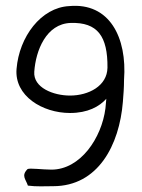

<svg xmlns="http://www.w3.org/2000/svg" viewBox="-20 -629 489 661"><path d="M37 -392C29 -299 126 -240 221 -240C282 -240 322 -262 346 -289C345 -277 344 -266 343 -256C330 -154 257 -45 157 -45C127 -45 83 -51 75 -47C52 -24 69 -12 76 10C105 14 135 12 163 12C318 12 391 -130 403 -278C405 -302 407 -328 407 -354C418 -500 357 -621 218 -608C121 -603 46 -502 37 -392ZM98 -382C103 -455 139 -547 223 -550C316 -553 351 -504 350 -396C349 -333 285 -300 221 -300C164 -300 94 -327 98 -382Z"/></svg>

Font: Comica
Style: Rg
Weight: 400
Designer: Jasper
Foundry: KineticPlasma Fonts/Cannot Into Space Fonts
Version: Version 0.89